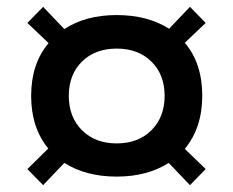

<svg xmlns="http://www.w3.org/2000/svg" viewBox="-20 -626 681 561"><path d="M581 -559 520 -501Q571 -441 571 -346Q571 -253 520 -191L581 -132L535 -85L473 -150Q410 -110 321 -110Q231 -110 168 -150L106 -85L60 -132L121 -192Q71 -253 71 -346Q71 -440 122 -500L60 -559L106 -606L168 -541Q230 -582 321 -582Q411 -582 474 -542L535 -606ZM461 -346Q461 -408 422.5 -446Q384 -484 321 -484Q258 -484 219.5 -446Q181 -408 181 -346Q181 -284 219.5 -245.5Q258 -207 321 -207Q384 -207 422.5 -245.5Q461 -284 461 -346Z"/></svg>

Font: Madhuban Medium
Style: Regular
Weight: 500
Designer: jaikishan Patel
Foundry: MagicType
Version: Version 1.000